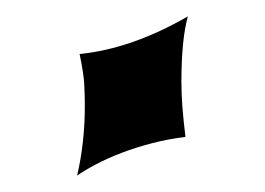

<svg xmlns="http://www.w3.org/2000/svg" viewBox="-20 -180 320 232"><path d="M73.2 32.2Q82.5 -7.8 82.5 -51.8Q82.5 -64.9 81.8 -78.1Q81.1 -91.3 76.2 -114.7Q139.2 -121.1 207 -160.2Q199.2 -132.3 199.2 -80.6Q199.2 -66.9 200.4 -50.5Q201.7 -34.2 204.1 -14.6Q184.1 -12.2 164.3 -7.1Q144.5 -2 127.2 4.6Q109.9 11.2 95.9 18.6Q82 25.9 73.2 32.2Z"/></svg>

Font: MedievalSharp
Style: Regular
Weight: 500
Version: Version 1.0